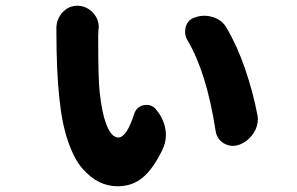

<svg xmlns="http://www.w3.org/2000/svg" viewBox="-20 -606 1040 673"><path d="M177.7 -507.8Q177.7 -538.1 198.2 -561.5Q219.7 -585.9 252 -585.9Q252 -585.9 252 -585.9Q284.2 -585 306.6 -560.5Q326.2 -539.1 326.2 -510.7Q326.2 -506.8 325.2 -503.9Q324.2 -485.4 324.2 -477.5Q324.2 -329.1 329.1 -285.2Q336.9 -210 354 -167Q371.1 -124 394.5 -124Q423.8 -124 450.2 -206.1Q458 -231.4 483.4 -237.3Q489.3 -238.3 495.1 -238.3Q512.7 -238.3 526.4 -223.6V-222.7Q552.7 -192.4 559.6 -154.3Q561.5 -143.6 561.5 -132.8Q561.5 -105.5 548.8 -80.1Q516.6 -13.7 480 16.6Q443.4 46.9 392.6 46.9Q358.4 46.9 328.1 32.2Q297.9 17.6 269 -15.1Q240.2 -47.9 218.8 -109.9Q197.3 -171.9 188.5 -257.8Q177.7 -352.5 177.7 -498ZM637.7 -463.9Q628.9 -477.5 628.9 -494.1Q628.9 -502 630.9 -511.7Q638.7 -537.1 663.1 -544.9Q679.7 -550.8 696.3 -550.8Q710.9 -550.8 726.6 -545.9Q758.8 -536.1 774.4 -507.8Q811.5 -445.3 839.4 -363.8Q867.2 -282.2 881.8 -205.1Q883.8 -196.3 883.8 -188.5Q883.8 -163.1 870.1 -141.6Q851.6 -111.3 818.4 -98.6Q807.6 -94.7 795.9 -94.7Q780.3 -94.7 764.6 -103.5Q739.3 -119.1 735.4 -149.4Q704.1 -351.6 637.7 -463.9Z"/></svg>

Font: Gen Jyuu GothicX Heavy
Style: Bold
Weight: 900
Designer: [Source Han Sans]
Ryoko NISHIZUKA  (kana & ideographs); Paul D. Hunt (Latin, Greek & Cyrillic); Wenlong ZHANG  (bopomofo
Version: Version 1.002.20150607